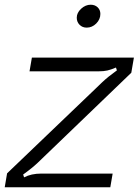

<svg xmlns="http://www.w3.org/2000/svg" viewBox="-30 -793 587 813"><path d="M-10 0 0 -59 375 -418Q379 -422 402.5 -444.5Q426 -467 465 -495L461 -507Q440 -498 424.5 -494.5Q409 -491 388 -491H95L105 -549H537L526 -485L158 -131Q154 -127 130.5 -104.5Q107 -82 68 -54L72 -42Q102 -58 145 -58H447L437 0ZM295 -718Q295 -739 313.5 -756Q332 -773 354 -773Q372 -773 383.5 -762Q395 -751 395 -734Q395 -711 377.5 -693.5Q360 -676 337 -676Q319 -676 307 -688Q295 -700 295 -718Z"/></svg>

Font: Open Sauce Sans Light Italic
Style: Regular
Weight: 300
Italic angle: -10°
Designer: Alfredo Marco Pradil
Foundry: Creative Sauce Fz LLC
Version: Version 1.477